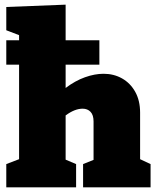

<svg xmlns="http://www.w3.org/2000/svg" viewBox="-20 -805 670 825"><path d="M7 0V-100L62 -121V-527H7V-632H62V-654L7 -675V-775L262 -785V-632H407V-527H262V-427Q303 -458 345 -473Q387 -488 425 -488Q469 -488 504.5 -468Q540 -448 561 -410.5Q582 -373 582 -321V-121L627 -100V0H337V-100L382 -118V-283Q382 -311 369 -324.5Q356 -338 335 -338Q301 -338 262 -309V-119L307 -100V0Z"/></svg>

Font: Bitter Black
Style: Regular
Weight: 900
Designer: Sol Matas, and Bitter project Authors
Foundry: Sol Matas
Version: Version 2.001